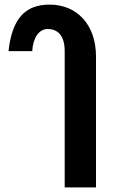

<svg xmlns="http://www.w3.org/2000/svg" viewBox="-20 -621 507 834"><path d="M261 -399V193H397V-376C397 -511 317 -601 195 -601C88 -601 32 -538 17 -399H120C123 -457 150 -495 187 -495C232 -495 261 -465 261 -399Z"/></svg>

Font: Vanilla Cream ExtraBold
Style: Regular
Weight: 800
Designer: Jeremy Tribby, Jinavaṁso
Foundry: Tribby Type
Version: Version 1.422;Glyphs 3.1.2 (3151)